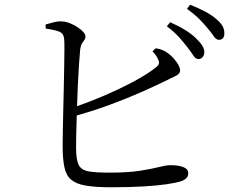

<svg xmlns="http://www.w3.org/2000/svg" viewBox="-20 -801 1040 820"><path d="M781 -598.3Q765.6 -618.5 744.8 -641.8Q724.1 -665 692.6 -688.6L706.9 -706.1Q744.6 -689.2 772.6 -671.7Q800.6 -654.3 818.5 -636Q836.7 -618.3 844.9 -604.4Q853.2 -590.5 852.4 -575.7Q851.6 -563.4 844 -555.7Q836.3 -547.9 825.2 -548.7Q813.8 -550.3 804.9 -565Q795.9 -579.7 781 -598.3ZM866.5 -680.5Q850.6 -699.9 831.3 -719.4Q812 -739 778.7 -763.5L792 -780.8Q829.1 -766.1 857.6 -750.8Q886.1 -735.4 904.1 -719.4Q923.9 -702.5 931.4 -687.8Q938.9 -673.1 938.1 -656.7Q938.1 -644.2 931.7 -637.5Q925.3 -630.9 914.4 -630.9Q902.3 -631.7 892.6 -646.6Q882.9 -661.5 866.5 -680.5ZM174.7 -696.5Q192.1 -701.1 210.7 -706.1Q229.4 -711 245.7 -709.4Q261.4 -708.6 278.3 -701.9Q295.3 -695.3 310.5 -685.4Q325.8 -675.5 335.4 -664.9Q344.9 -654.3 344.9 -645.6Q344.9 -636.2 340 -630Q335.1 -623.8 330 -615.3Q324.8 -606.8 322.6 -591Q320.2 -568.4 317.3 -525.1Q314.4 -481.9 312.1 -429.6Q309.9 -377.3 308.3 -325.3Q306.7 -273.3 305.7 -231.6Q304.7 -190 304.9 -168.5Q305.1 -119.7 315.7 -97.4Q326.3 -75.1 357 -69.4Q387.7 -63.7 447.4 -63.7Q526.8 -63.7 577.8 -71.7Q628.8 -79.8 659.6 -87.7Q690.3 -95.6 707.4 -95.6Q742 -95.6 762.9 -87.4Q783.9 -79.2 783.9 -61.6Q783.9 -46.9 774.6 -38.8Q765.3 -30.7 750.6 -25.9Q730.3 -19.9 690.3 -14Q650.3 -8.2 591.2 -4.7Q532.2 -1.2 454.4 -1.2Q387.3 -1.2 346.2 -8.4Q305.2 -15.5 283.9 -33.6Q262.6 -51.8 255.3 -85.8Q248 -119.7 247.6 -172.4Q247.4 -194.9 248.2 -234.3Q249 -273.8 250 -321.9Q251 -370.1 252.3 -420.7Q253.5 -471.2 254.2 -516Q254.9 -560.7 255.1 -593.1Q255.3 -625.6 253.7 -637.1Q251.4 -658.4 233.1 -665.9Q214.7 -673.3 175.4 -678.8ZM631.1 -581.7 645.4 -595Q660.1 -592.3 671.3 -588.2Q682.6 -584 692.6 -577.1Q713.4 -563.3 731.3 -539.8Q749.2 -516.3 749.2 -500.3Q749.2 -485.6 731.3 -477.4Q713.3 -469.2 685.1 -454.6Q647.9 -436.4 586.6 -409Q525.3 -381.7 447.5 -352.9Q369.7 -324.2 281.3 -300.6L274.2 -335.6Q348 -359.9 419.5 -390.3Q491 -420.8 549.7 -452.2Q608.4 -483.7 642.8 -510.6Q656.1 -520.8 658.5 -528.4Q661 -536 654.8 -548.3Q651.2 -557.6 644.5 -566.2Q637.9 -574.9 631.1 -581.7Z"/></svg>

Font: Noto Serif HK
Style: Regular
Weight: 200
Designer: Ryoko NISHIZUKA 西塚涼子 (kana & ideographs); Frank Grießhammer (Latin, Greek & Cyrillic); Wenlong ZHANG 张文龙 (bopomofo); San
Foundry: Adobe
Version: Version 2.001;hotconv 1.1.0;makeotfexe 2.6.0